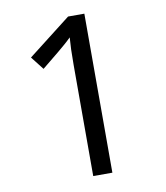

<svg xmlns="http://www.w3.org/2000/svg" viewBox="-81 -781 734 849"><g transform="rotate(-10 286.0 -357.0)"><path d="M355 0H269V-499Q269 -542 270 -568Q271 -594 273 -622Q257 -606 244 -595Q231 -584 211 -567L135 -505L89 -564L282 -714H355Z"/></g></svg>

Font: Noto Sans Warang Citi
Style: Regular
Weight: 400
Designer: Mangu Purty
Foundry: Mangu Purty
Version: Version 3.002; ttfautohint (v1.8.4.7-5d5b)